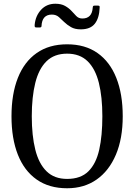

<svg xmlns="http://www.w3.org/2000/svg" viewBox="-20 -997 718 1027"><path d="M41.5 -375Q41.5 -494 75.5 -580.2Q109.5 -666.5 176 -713.2Q242.5 -760 339 -760Q435.5 -760 501.8 -713.2Q568 -666.5 602.2 -580.2Q636.5 -494 636.5 -375Q636.5 -256 600 -169.8Q563.5 -83.5 497 -36.8Q430.5 10 339 10Q242.5 10 176 -36.8Q109.5 -83.5 75.5 -169.8Q41.5 -256 41.5 -375ZM150 -375Q150 -271.5 168.8 -196.5Q187.5 -121.5 229 -80.8Q270.5 -40 339 -40Q412 -40 453 -80.8Q494 -121.5 510.8 -196.5Q527.5 -271.5 527.5 -375Q527.5 -478.5 508.8 -553.8Q490 -629 448.5 -669.5Q407 -710 339 -710Q270.5 -710 229 -669.5Q187.5 -629 168.8 -553.8Q150 -478.5 150 -375ZM412 -840Q380.5 -840 359.8 -852Q339 -864 323 -879.5Q310.5 -892 295.2 -905.5Q280 -919 257.5 -919Q204.5 -919 202 -857Q201.5 -850 192 -850H176Q167.5 -850 166.2 -853.8Q165 -857.5 165.5 -865Q170 -912.5 199.8 -944.8Q229.5 -977 276 -977Q307.5 -977 328.2 -965.2Q349 -953.5 363.5 -937.5Q374.5 -925.5 387.5 -911.8Q400.5 -898 420.5 -898Q472 -898 476 -956Q476.5 -962 478.2 -964.5Q480 -967 487 -967H503.5Q510.5 -967 512 -964.5Q513.5 -962 513 -956Q511 -900.5 487.2 -870.2Q463.5 -840 412 -840Z"/></svg>

Font: Besley* Narrow
Style: Regular
Weight: 400
Width: 4
Designer: Owen Earl
Foundry: indestructible type*
Version: Version 3.000; ttfautohint (v1.8.3)